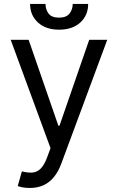

<svg xmlns="http://www.w3.org/2000/svg" viewBox="-20 -747 597 972"><path d="M130.9 204.6Q109.4 204.6 92.8 201.2Q76.2 197.8 69.8 194.8L90.8 120.6Q121.6 128.4 145 126.5Q168.5 124.5 186.8 105.7Q205.1 86.9 220.2 45.4L235.8 2.9L34.2 -545.4H125L275.4 -110.8H281.2L431.6 -545.4H522.9L291 79.6Q275.4 122.1 252.4 149.9Q229.5 177.7 199.2 191.2Q168.9 204.6 130.9 204.6ZM348.1 -727.1H426.3Q426.3 -669.4 386.5 -633.1Q346.7 -596.7 278.8 -596.7Q211.9 -596.7 172.1 -633.3Q132.3 -669.9 132.3 -727.1H210.4Q210.4 -699.2 225.8 -678.5Q241.2 -657.7 278.8 -657.7Q315.9 -657.7 332 -678.5Q348.1 -699.2 348.1 -727.1Z"/></svg>

Font: Sahel VF Regular
Style: Regular
Weight: 400
Foundry: Saber Rastikerdar (saber.rastikerdar@gmail.com)
Version: Version 3.4.0